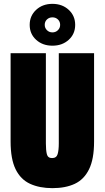

<svg xmlns="http://www.w3.org/2000/svg" viewBox="-20 -964 543 996"><path d="M252 -727Q201 -727 167.5 -757.5Q134 -788 134 -835Q134 -882 167.5 -913Q201 -944 252 -944Q303 -944 336.5 -913Q370 -882 370 -835Q370 -788 336.5 -757.5Q303 -727 252 -727ZM252 -796Q269 -796 280.5 -807.5Q292 -819 292 -835Q292 -852 280.5 -863Q269 -874 252 -874Q235 -874 223.5 -863Q212 -852 212 -835Q212 -819 223.5 -807.5Q235 -796 252 -796ZM252 12Q185 12 136 -10.5Q87 -33 61 -86Q35 -139 35 -230V-688H218V-220Q218 -185 223 -164.5Q228 -144 250 -144Q273 -144 279 -164.5Q285 -185 285 -220V-688H468V-230Q468 -139 442 -86Q416 -33 368 -10.5Q320 12 252 12Z"/></svg>

Font: Archivo ExtraCondensed Black
Style: Regular
Weight: 900
Width: 2
Designer: Hector Gatti
Foundry: Omnibus-Type
Version: Version 2.001; ttfautohint (v1.8.3)